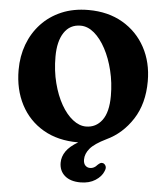

<svg xmlns="http://www.w3.org/2000/svg" viewBox="-62 -768 897 1055"><g transform="rotate(5 387.0 -240.0)"><path d="M383.5 -714.5Q492 -714.5 572.5 -667.5Q653 -620.5 697.2 -538.8Q741.5 -457 741.5 -352.5Q741.5 -229 685.8 -142.8Q630 -56.5 542.5 -15.5Q479 15.5 454.5 44.8Q430 74 430 106Q430 127.5 440.5 138.5Q451 149.5 467 149.5Q489.5 149.5 506.5 129Q514.5 121.5 521 118Q527.5 114.5 536 117Q545 119.5 550.8 130.8Q556.5 142 548 160.5Q536.5 190 503 211.5Q469.5 233 421 233Q365.5 233 334.5 206.2Q303.5 179.5 303.5 134.5Q303.5 101 324 71.2Q344.5 41.5 390 15H388Q277 15 196.5 -32Q116 -79 72.5 -162.2Q29 -245.5 29 -353.5Q29 -429 53.2 -494.2Q77.5 -559.5 123.5 -609Q169.5 -658.5 235 -686.5Q300.5 -714.5 383.5 -714.5ZM546.5 -255Q546.5 -327.5 530.2 -394Q514 -460.5 486.2 -512.5Q458.5 -564.5 422.8 -594.8Q387 -625 347.5 -625Q288.5 -625 256.5 -576.5Q224.5 -528 224.5 -443.5Q224.5 -365.5 241.8 -298.5Q259 -231.5 287.5 -181.5Q316 -131.5 351.8 -103.5Q387.5 -75.5 424.5 -75.5Q479.5 -75.5 513 -120.2Q546.5 -165 546.5 -255Z"/></g></svg>

Font: Fraunces 72pt SuperSoft
Style: Bold
Weight: 700
Version: Version 1.000;[0bf87f6ff]